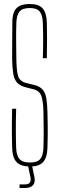

<svg xmlns="http://www.w3.org/2000/svg" viewBox="-20 -825 296 957"><path d="M130.5 5Q84 5 63 -16.8Q42 -38.5 40.5 -88Q39.5 -127 39.2 -156Q39 -185 39.2 -214.2Q39.5 -243.5 40.5 -283H60.5Q59 -234.5 59 -185.8Q59 -137 60.5 -88Q62 -49 77.5 -32Q93 -15 129.5 -15Q165.5 -15 180.2 -32Q195 -49 196.5 -88Q197.5 -122.5 197.8 -147.8Q198 -173 197.5 -199.8Q197 -226.5 196.5 -266Q196 -312.5 187.5 -342.2Q179 -372 147.5 -380L111.5 -389Q80.5 -396.5 65.8 -412.5Q51 -428.5 46.2 -456.8Q41.5 -485 40.5 -529Q40 -567.5 40.8 -617.5Q41.5 -667.5 41.5 -713Q41.5 -746 50.2 -766.2Q59 -786.5 78.5 -795.8Q98 -805 129.5 -805Q173 -805 192.5 -783.2Q212 -761.5 213.5 -712Q214.5 -681.5 214.5 -635.8Q214.5 -590 213.5 -535H193.5Q195 -579.5 195 -623.8Q195 -668 193.5 -712Q192 -751 177.5 -768Q163 -785 128.5 -785Q92.5 -785 77.8 -768Q63 -751 61.5 -712Q60 -666.5 60.5 -620.8Q61 -575 61.5 -529Q62.5 -470.5 70.5 -445Q78.5 -419.5 111.5 -411L148.5 -402Q178.5 -395 192.5 -378.5Q206.5 -362 211 -334.2Q215.5 -306.5 216.5 -266Q217.5 -224.5 217.8 -198.2Q218 -172 217.8 -147.8Q217.5 -123.5 216.5 -88Q215 -38.5 194.5 -16.8Q174 5 130.5 5ZM77.5 112V94H104.5Q122.5 94 129 84.8Q135.5 75.5 131.5 57L119.5 0H139.5L151.5 57Q157 83 145 97.5Q133 112 104.5 112Z"/></svg>

Font: Big Shoulders Thin
Style: Regular
Weight: 100
Designer: Patric King
Foundry: XO Type Co
Version: Version 2.002